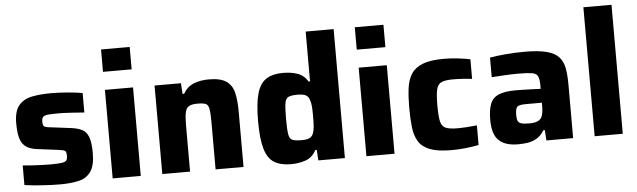

<svg xmlns="http://www.w3.org/2000/svg" viewBox="-48 -919 3658 1102"><g transform="rotate(-5 1781.5 -367.5)"><path d="M260 8Q211 8 153.5 4Q96 0 54 -6V-119Q75 -117 103.5 -115Q132 -113 161 -112Q190 -111 213 -111Q260 -111 280.5 -114.5Q301 -118 306.5 -127Q312 -136 312 -152Q312 -175 303.5 -181Q295 -187 259 -191L140 -206Q97 -212 75 -231.5Q53 -251 45.5 -284.5Q38 -318 38 -363Q38 -433 66 -466Q94 -499 142 -508.5Q190 -518 251 -518Q299 -518 350.5 -513.5Q402 -509 433 -503V-391Q395 -394 353.5 -396.5Q312 -399 286 -399Q246 -399 225 -397Q204 -395 196 -387Q188 -379 188 -361Q188 -339 195 -332.5Q202 -326 234 -323L354 -308Q388 -303 412 -291.5Q436 -280 448.5 -249Q461 -218 461 -156Q461 -82 435.5 -47Q410 -12 364.5 -2Q319 8 260 8Z M560 -614V-743H725V-614ZM562 0V-510H724V0Z M848 0V-510H1000L1004 -448H1013Q1035 -487 1073.5 -502.5Q1112 -518 1161 -518Q1228 -518 1261.5 -495Q1295 -472 1305.5 -427.5Q1316 -383 1316 -319V0H1155V-270Q1155 -324 1150.5 -348.5Q1146 -373 1131 -379Q1116 -385 1084 -385Q1050 -385 1034 -375Q1018 -365 1013 -339Q1008 -313 1008 -266V0Z M1589 8Q1530 8 1493 -14.5Q1456 -37 1439 -94Q1422 -151 1422 -254Q1422 -356 1438.5 -413.5Q1455 -471 1492 -494.5Q1529 -518 1588 -518Q1633 -518 1670 -506Q1707 -494 1731 -456H1739V-743H1900V0H1747L1743 -61H1735Q1712 -18 1672 -5Q1632 8 1589 8ZM1661 -124Q1692 -124 1707.5 -131.5Q1723 -139 1730 -159Q1736 -176 1737.5 -199.5Q1739 -223 1739 -255Q1739 -286 1737.5 -309Q1736 -332 1730 -348Q1724 -370 1708 -378Q1692 -386 1661 -386Q1625 -386 1608.5 -378.5Q1592 -371 1587.5 -343Q1583 -315 1583 -255Q1583 -194 1587.5 -166Q1592 -138 1608.5 -131Q1625 -124 1661 -124Z M2022 -614V-743H2187V-614ZM2024 0V-510H2186V0Z M2515 8Q2435 8 2390 -9.5Q2345 -27 2324.5 -61Q2304 -95 2298.5 -143.5Q2293 -192 2293 -255Q2293 -317 2299 -365.5Q2305 -414 2326 -448Q2347 -482 2391.5 -500Q2436 -518 2514 -518Q2554 -518 2594.5 -513.5Q2635 -509 2667 -502V-389Q2646 -392 2615 -394Q2584 -396 2557 -396Q2511 -396 2489.5 -385.5Q2468 -375 2461.5 -344.5Q2455 -314 2455 -255Q2455 -194 2461.5 -164Q2468 -134 2490 -124Q2512 -114 2558 -114Q2582 -114 2612.5 -116Q2643 -118 2671 -121V-8Q2638 -1 2596 3.5Q2554 8 2515 8Z M2897 8Q2824 8 2787 -27Q2750 -62 2750 -145Q2750 -203 2763.5 -237.5Q2777 -272 2812 -287Q2847 -302 2911 -302Q2923 -302 2948 -301.5Q2973 -301 3002 -300Q3031 -299 3054 -298V-317Q3054 -355 3045.5 -371.5Q3037 -388 3010.5 -392Q2984 -396 2929 -396Q2895 -396 2851 -393.5Q2807 -391 2780 -389V-502Q2821 -509 2872.5 -513.5Q2924 -518 2981 -518Q3061 -518 3108 -505.5Q3155 -493 3178 -467Q3201 -441 3208 -401.5Q3215 -362 3215 -308V0H3061L3057 -60H3049Q3030 -29 3005 -14.5Q2980 0 2952 4Q2924 8 2897 8ZM2973 -106Q3000 -106 3017 -112.5Q3034 -119 3043 -134Q3054 -155 3054 -199V-218H2961Q2923 -218 2912 -208Q2901 -198 2901 -160Q2901 -138 2906 -126.5Q2911 -115 2926 -110.5Q2941 -106 2973 -106Z M3339 0V-743H3501V0Z"/></g></svg>

Font: Saira
Style: Bold
Weight: 700
Designer: Hector Gatti with collaboration of the Omnibus-Type team
Foundry: Omnibus-Type
Version: Version 1.100; ttfautohint (v1.8.3)